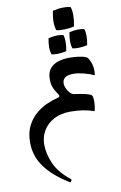

<svg xmlns="http://www.w3.org/2000/svg" viewBox="-130 -868 902 1428"><g transform="rotate(-10 320.5 -154.0)"><path d="M295 -144Q312 -148 312 -158Q312 -163 300 -179Q288 -195 275.5 -222.5Q263 -250 263 -291Q263 -342 287.5 -371Q312 -400 351 -411.5Q390 -423 432 -423Q463 -423 499 -419Q535 -415 560 -404Q569 -400 578.5 -383.5Q588 -367 594.5 -344Q601 -321 601 -298Q601 -284 600 -276Q599 -268 598 -262Q563 -278 519.5 -289Q476 -300 444 -300Q396 -300 377.5 -283.5Q359 -267 359 -243Q359 -224 368.5 -203Q378 -182 392 -167.5Q406 -153 420 -151Q483 -142 509.5 -135Q536 -128 545 -123Q553 -119 556.5 -108Q560 -97 560 -73Q560 -56 557.5 -35Q555 -14 550 1Q508 -14 464 -20.5Q420 -27 372 -27Q299 -27 246.5 1Q194 29 166 76.5Q138 124 138 181Q138 252 171.5 327Q205 402 292 470Q292 485 280 491Q157 416 97 333Q37 250 37 148Q37 76 62.5 24.5Q88 -27 128.5 -61.5Q169 -96 213.5 -115.5Q258 -135 295 -144ZM374 -642Q365 -669 364.5 -703.5Q364 -738 374 -788Q416 -798 452.5 -798.5Q489 -799 509 -792Q527 -742 509 -646Q469 -637 430.5 -636.5Q392 -636 374 -642ZM307 -472Q300 -494 299.5 -522.5Q299 -551 307 -593Q343 -601 373 -602Q403 -603 420 -596Q435 -554 420 -475Q386 -467 354.5 -466.5Q323 -466 307 -472ZM468 -488Q461 -511 460.5 -539.5Q460 -568 468 -610Q504 -618 534 -618.5Q564 -619 581 -612Q596 -570 581 -492Q547 -484 515 -483.5Q483 -483 468 -488Z"/></g></svg>

Font: Ruwudu SemiBold
Style: Regular
Weight: 600
Designer: Becca Hirsbrunner Spalinger
Foundry: SIL International
Version: Version 3.000